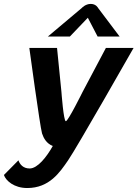

<svg xmlns="http://www.w3.org/2000/svg" viewBox="-60 -745 703 982"><path d="M389.2 -654.2 439.2 -558.3H551.7L441.7 -704.2C441.7 -704.2 431.7 -725 404.2 -725C376.7 -725 358.3 -704.2 358.3 -704.2L185 -558.3H297.5ZM34.2 75 -40 150C-30 179.2 11.7 216.7 79.2 216.7C192.5 216.7 245.8 136.7 288.3 75C331.7 12.5 623.3 -500 623.3 -500H481.7L362.5 -275C362.5 -275 288.3 -125 276.7 -125C265 -125 254.2 -275 254.2 -275L231.7 -500H90C90 -500 144.2 -100 155 -62.5C163.3 -37.5 178.3 -10.8 210 1.7C179.2 56.7 132.5 116.7 91.7 116.7C58.3 116.7 41.7 95.8 34.2 75Z"/></svg>

Font: BoonHome
Style: Bold Oblique
Weight: 700
Italic angle: -12°
Designer: Sungsit Sawaiwan
Foundry: Sungsit Sawaiwan
Version: Version 0.2